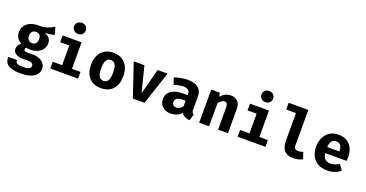

<svg xmlns="http://www.w3.org/2000/svg" viewBox="-35 -1233 3903 2050"><g transform="rotate(20 1916.0 -208.0)"><path d="M410.2 -355Q373 -339.8 301.8 -339.8Q338.9 -323.7 356.9 -301Q375 -278.3 375 -242.7Q375 -206.5 355 -177.7Q335 -148.9 298.8 -132.6Q262.7 -116.2 215.3 -116.2Q191.9 -116.2 170.9 -120.6Q165 -117.7 162.1 -111.8Q159.2 -106 159.2 -99.6Q159.2 -88.9 167.2 -82.8Q175.3 -76.7 200.2 -76.7H262.7Q305.2 -76.7 337.9 -62.5Q370.6 -48.3 388.4 -23.4Q406.2 1.5 406.2 32.7Q406.2 91.8 354.7 124.8Q303.2 157.7 204.6 157.7Q134.3 157.7 94.2 143.1Q54.2 128.4 38.1 102.3Q22 76.2 22 36.1H121.6Q121.6 53.7 128.2 63.7Q134.8 73.7 153.3 78.9Q171.9 84 207.5 84Q257.3 84 275.9 72.5Q294.4 61 294.4 40.5Q294.4 23.4 280.8 13.2Q267.1 2.9 239.7 2.9H180.2Q122.1 2.9 93 -18.1Q64 -39.1 64 -71.8Q64 -93.3 75 -112.1Q85.9 -130.9 106 -143.6Q70.3 -162.6 54.7 -188.5Q39.1 -214.4 39.1 -251.5Q39.1 -293.5 60.3 -324.5Q81.5 -355.5 119.9 -372.3Q158.2 -389.2 207.5 -389.2Q264.2 -387.7 304 -400.1Q343.8 -412.6 384.8 -437.5ZM152.8 -252.9Q152.8 -222.2 168.5 -205.1Q184.1 -188 210 -188Q237.8 -188 252.7 -204.8Q267.6 -221.7 267.6 -254.4Q267.6 -315.9 210 -315.9Q183.1 -315.9 168 -298.8Q152.8 -281.7 152.8 -252.9Z M704.1 -511.2Q704.1 -483.4 685.5 -465.6Q667 -447.8 638.2 -447.8Q608.9 -447.8 590.1 -466.1Q571.3 -484.4 571.3 -511.2Q571.3 -538.1 590.1 -556.2Q608.9 -574.2 638.2 -574.2Q667 -574.2 685.5 -556.2Q704.1 -538.1 704.1 -511.2ZM705.6 -76.7H802.2V0H486.8V-76.7H593.3V-300.3H490.2V-377H705.6Z M1247.6 -189.5Q1247.6 -94.2 1199.5 -41Q1151.4 12.2 1064.5 12.2Q978 12.2 929.7 -40.8Q881.3 -93.8 881.3 -189Q881.3 -249.5 903.1 -294.4Q924.8 -339.4 966.3 -364.5Q1007.8 -389.6 1064.5 -389.6Q1150.4 -389.6 1199 -335.4Q1247.6 -281.2 1247.6 -189.5ZM997.1 -189Q997.1 -126.5 1013.4 -98.4Q1029.8 -70.3 1064.5 -70.3Q1099.1 -70.3 1115.5 -98.6Q1131.8 -127 1131.8 -189.5Q1131.8 -250.5 1115.5 -278.6Q1099.1 -306.6 1064.5 -306.6Q1029.8 -306.6 1013.4 -278.6Q997.1 -250.5 997.1 -189Z M1557.1 0H1424.8L1297.9 -377H1419.4L1492.7 -85.9L1569.3 -377H1682.6Z M2095.2 -63 2071.8 10.7Q2037.6 7.3 2014.9 -4.4Q1992.2 -16.1 1979.5 -39.1Q1958 -14.2 1925.3 -1Q1892.6 12.2 1856 12.2Q1797.9 12.2 1762.9 -21Q1728 -54.2 1728 -106.4Q1728 -167.5 1776.4 -201.2Q1824.7 -234.9 1911.6 -234.9H1962.4V-248.5Q1962.4 -306.6 1887.7 -306.6Q1868.7 -306.6 1839.8 -301.3Q1811 -295.9 1784.2 -286.6L1758.3 -361.3Q1794.4 -375 1834 -382.3Q1873.5 -389.6 1905.3 -389.6Q2069.8 -389.6 2070.3 -256.3V-108.4Q2070.3 -87.9 2075.9 -78.1Q2081.5 -68.4 2095.2 -63ZM1962.4 -109.4V-170.9H1934.6Q1843.8 -170.9 1843.8 -114.3Q1843.8 -92.3 1856.9 -80.3Q1870.1 -68.4 1894 -68.4Q1913.1 -68.4 1932.6 -79.3Q1952.1 -90.3 1962.4 -109.4Z M2178.7 -377H2276.4L2284.2 -333.5Q2309.6 -361.8 2337.9 -375.7Q2366.2 -389.6 2401.4 -389.6Q2450.2 -389.6 2477.8 -359.9Q2505.4 -330.1 2505.4 -276.9V0H2393.1V-244.1Q2393.1 -279.8 2385.3 -293.2Q2377.4 -306.6 2356.9 -306.6Q2339.8 -306.6 2323.7 -295.7Q2307.6 -284.7 2291 -263.2V0H2178.7Z M2833 -511.2Q2833 -483.4 2814.5 -465.6Q2795.9 -447.8 2767.1 -447.8Q2737.8 -447.8 2719 -466.1Q2700.2 -484.4 2700.2 -511.2Q2700.2 -538.1 2719 -556.2Q2737.8 -574.2 2767.1 -574.2Q2795.9 -574.2 2814.5 -556.2Q2833 -538.1 2833 -511.2ZM2834.5 -76.7H2931.2V0H2615.7V-76.7H2722.2V-300.3H2619.1V-377H2834.5Z M3227.1 -118.7Q3227.1 -76.7 3274.9 -76.7Q3301.3 -76.7 3329.1 -87.9L3355.5 -12.7Q3310.1 12.2 3246.6 12.2Q3180.7 12.2 3147.7 -25.9Q3114.7 -64 3114.7 -132.8V-450.2H3003.9V-526.9H3227.1Z M3644 -69.3Q3692.4 -69.3 3740.7 -100.6L3785.2 -39.6Q3757.3 -15.6 3719.2 -1.7Q3681.2 12.2 3634.8 12.2Q3571.8 12.2 3527.6 -13.2Q3483.4 -38.6 3461.2 -83.5Q3439 -128.4 3439 -188Q3439 -244.6 3460.7 -290.5Q3482.4 -336.4 3523.9 -363Q3565.4 -389.6 3622.6 -389.6Q3676.8 -389.6 3716.6 -366.7Q3756.3 -343.8 3778.1 -300Q3799.8 -256.3 3799.8 -195.8Q3799.8 -172.4 3797.4 -155.3H3553.2Q3564 -69.3 3644 -69.3ZM3551.8 -223.6H3690.4Q3689 -314.5 3622.6 -314.5Q3592.3 -314.5 3573.7 -292.2Q3555.2 -270 3551.8 -223.6Z"/></g></svg>

Font: Amiri Typewriter
Style: Bold
Weight: 700
Monospace: yes
Designer: Khaled Hosny
Version: Version 1.1